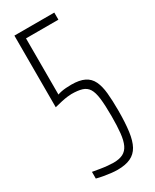

<svg xmlns="http://www.w3.org/2000/svg" viewBox="-183 -738 643 796"><g transform="rotate(-30 139.0 -340.0)"><path d="M130 8Q116 8 99 6Q82 4 65 1Q48 -2 33 -6V-38Q50 -35 68 -32Q86 -29 102.5 -27.5Q119 -26 130 -26Q158 -26 175.5 -35Q193 -44 202.5 -64Q212 -84 215.5 -117Q219 -150 219 -197Q219 -250 215 -282.5Q211 -315 200.5 -331.5Q190 -348 170.5 -354Q151 -360 120 -360Q113 -360 100.5 -358.5Q88 -357 72 -353.5Q56 -350 37 -345V-688H228V-654H73V-385Q81 -388 91 -390Q101 -392 113.5 -393Q126 -394 139 -394Q178 -394 201.5 -382.5Q225 -371 236.5 -347Q248 -323 251.5 -287.5Q255 -252 255 -204Q255 -146 249.5 -105Q244 -64 230.5 -39.5Q217 -15 192.5 -3.5Q168 8 130 8Z"/></g></svg>

Font: Saira UltraCondensed Thin
Style: Regular
Weight: 250
Width: 1
Designer: Hector Gatti with collaboration of the Omnibus-Type team
Foundry: Omnibus-Type
Version: Version 1.101